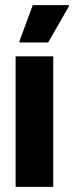

<svg xmlns="http://www.w3.org/2000/svg" viewBox="-20 -730 289 750"><path d="M41 0V-510H188V0ZM56 -564V-569L108 -710H249V-705L168 -564Z"/></svg>

Font: Saira Condensed ExtraBold
Style: Regular
Weight: 800
Width: 3
Designer: Hector Gatti with collaboration of the Omnibus-Type team
Foundry: Omnibus-Type
Version: Version 1.101